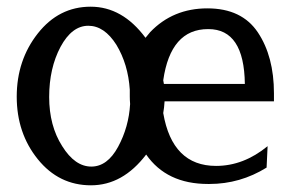

<svg xmlns="http://www.w3.org/2000/svg" viewBox="-20 -535 879 574"><path d="M368 -267Q368 -258 368 -247Q368 -236 369 -224Q365 -155 333 -96Q301 -37 253 -37Q204 -37 166 -98Q127 -159 127 -245Q127 -331 161 -395Q195 -458 244 -458Q292 -458 328 -401Q363 -343 368 -267ZM468 -197Q471 -214 472 -232H799V-256Q799 -366 751 -438Q703 -510 600 -510Q497 -510 429 -439Q422 -431 415 -422Q346 -515 251 -515Q156 -515 93 -435Q30 -355 30 -246Q30 -137 93 -59Q156 19 252 19Q347 19 417 -73Q478 15 602 15Q604 15 606 15Q698 15 777 -34L780 -98Q708 -39 626 -39Q495 -39 468 -197ZM470 -284Q469 -290 468 -295Q490 -448 602 -448H603Q710 -448 712 -284Z"/></svg>

Font: Sawarabi Mincho
Style: Regular
Weight: 400
Version: Version 1.082; ttfautohint (v1.8.4.7-5d5b)